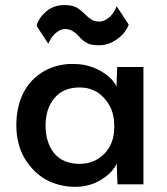

<svg xmlns="http://www.w3.org/2000/svg" viewBox="-20 -721 655 751"><path d="M159.2 -18.6Q107.4 -48.8 75.2 -103.5Q43.9 -158.2 43.9 -231.4Q43.9 -302.7 71.3 -357.4Q98.6 -411.1 150.4 -441.4Q193.4 -466.8 249 -470.7Q259.8 -470.7 269.5 -470.7Q309.6 -470.7 344.7 -457Q379.9 -443.4 404.3 -421.9Q427.7 -402.3 435.5 -381.8Q436.5 -407.2 438.5 -459Q463.9 -459 541 -459Q541 -344.7 541 0Q515.6 0 439.5 0Q438.5 -20.5 436.5 -81.1Q419.9 -44.9 375 -17.6Q330.1 9.8 274.4 9.8Q211.9 9.8 159.2 -18.6ZM387.7 -119.1Q426.8 -159.2 426.8 -222.7Q426.8 -225.6 426.8 -230.5Q426.8 -273.4 409.2 -306.6Q390.6 -340.8 360.4 -360.4Q329.1 -378.9 292 -378.9Q227.5 -378.9 193.4 -337.9Q158.2 -295.9 158.2 -230.5Q158.2 -163.1 192.4 -121.1Q226.6 -80.1 292 -80.1Q348.6 -80.1 387.7 -119.1ZM320.3 -552.7Q303.7 -561.5 288.1 -579.1Q276.4 -592.8 263.7 -599.6Q252 -607.4 234.4 -607.4Q216.8 -607.4 199.2 -592.8Q181.6 -579.1 168.9 -549.8Q153.3 -573.2 123 -620.1Q131.8 -651.4 160.2 -675.8Q189.5 -701.2 232.4 -701.2Q259.8 -701.2 278.3 -692.4Q295.9 -682.6 311.5 -666Q326.2 -651.4 338.9 -643.6Q350.6 -636.7 369.1 -636.7Q386.7 -636.7 405.3 -651.4Q423.8 -666 436.5 -696.3Q452.1 -671.9 483.4 -625Q478.5 -609.4 462.9 -589.8Q446.3 -571.3 419.9 -556.6Q394.5 -543.9 367.2 -543.9Q356.4 -543.9 346.7 -544.9Q331.1 -546.9 320.3 -552.7Z"/></svg>

Font: Alata=Ham
Style: Regular
Weight: 400
Designer: Spyros Zevelakis, Eben Sorkin
Version: Version 1.004